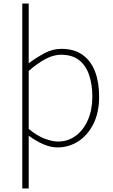

<svg xmlns="http://www.w3.org/2000/svg" viewBox="-20 -814 635 1077"><path d="M105 243V-794H141V-562V-459Q182 -490 228.5 -515Q275 -540 324 -540Q396 -540 443 -506.5Q490 -473 513 -413Q536 -353 536 -271Q536 -182 503.5 -118Q471 -54 418 -20.5Q365 13 302 13Q265 13 224 -4.5Q183 -22 141 -53V46V243ZM305 -20Q361 -20 404.5 -52Q448 -84 473 -141Q498 -198 498 -271Q498 -338 480.5 -391.5Q463 -445 424.5 -476Q386 -507 321 -507Q281 -507 236 -483.5Q191 -460 141 -416V-91Q188 -52 231 -36Q274 -20 305 -20Z"/></svg>

Font: Noto Sans SC Thin
Style: Regular
Weight: 100
Designer: Ryoko NISHIZUKA 西塚涼子 (kana, bopomofo & ideographs); Paul D. Hunt (Latin, Greek & Cyrillic); Sandoll Communications 산돌커뮤니
Foundry: Adobe
Version: Version 2.004-H2;hotconv 1.0.118;makeotfexe 2.5.65603